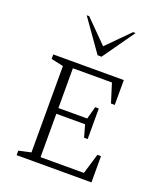

<svg xmlns="http://www.w3.org/2000/svg" viewBox="-148 -907 847 1003"><g transform="rotate(20 275.5 -406.0)"><path d="M65 0V-25L133 -40V-520L65 -535V-560H457V-422H436L403 -527H186V-306H346L365 -376H385V-206H365L346 -274H186V-33H427L461 -146H481V0ZM284 -635 159 -812H173L295 -689L417 -812H431L306 -635Z"/></g></svg>

Font: Spectral SC ExtraLight
Style: Regular
Weight: 275
Designer: Jean-Baptiste Levee
Foundry: Production Type
Version: Version 2.001